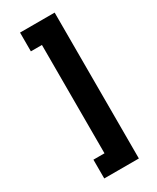

<svg xmlns="http://www.w3.org/2000/svg" viewBox="-253 -882 955 1165"><g transform="rotate(-30 225.0 -300.0)"><path d="M351 211H108.5V79.5H186V-679.5H108.5V-811H351Z"/></g></svg>

Font: Trispace Condensed
Style: Bold
Weight: 700
Width: 3
Designer: Tyler Finck
Foundry: Etcetera Type Company
Version: Version 1.210; ttfautohint (v1.8.3)